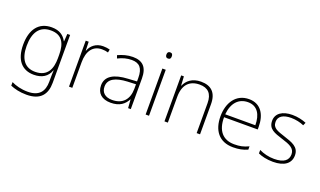

<svg xmlns="http://www.w3.org/2000/svg" viewBox="-92 -1281 3463 2079"><g transform="rotate(20 1640.0 -242.0)"><path d="M287 -540C136 -540 58 -432 58 -258C58 -83 139 10 276 10C370 10 434 -30 461 -108H464C462 -74 461 -49 461 -15V23C461 134 409 205 277 205C202 205 138 187 89 163V204C138 224 196 240 276 240C437 240 500 154 500 22V-530H468L462 -443H459C429 -500 378 -540 287 -540ZM289 -505C419 -505 462 -418 462 -289V-246C462 -132 425 -25 279 -25C162 -25 98 -106 98 -258C98 -413 160 -505 289 -505Z M880 -538C797 -538 742 -490 720 -429H717L714 -530H680V0H718V-295C718 -421 773 -502 878 -502C906 -502 927 -499 950 -492L957 -528C934 -534 909 -538 880 -538Z M1222 -539C1161 -539 1103 -522 1052 -498L1064 -464C1119 -491 1167 -504 1221 -504C1309 -504 1353 -459 1353 -345V-305L1253 -299C1092 -291 1001 -238 1001 -133C1001 -44 1058 10 1162 10C1267 10 1320 -37 1352 -98H1354L1361 0H1392V-353C1392 -482 1335 -539 1222 -539ZM1257 -268 1353 -272V-219C1352 -101 1291 -24 1166 -24C1087 -24 1041 -64 1041 -133C1041 -221 1121 -261 1257 -268Z M1582 -724C1561 -724 1552 -709 1552 -688C1552 -667 1561 -652 1582 -652C1607 -652 1614 -667 1614 -688C1614 -709 1607 -724 1582 -724ZM1602 -530H1563V0H1602Z M2007 -540C1904 -540 1845 -486 1820 -426H1817L1811 -530H1780V0H1819V-297C1819 -437 1888 -505 2004 -505C2098 -505 2151 -455 2151 -345V0H2190V-347C2190 -479 2124 -540 2007 -540Z M2561 -540C2409 -540 2331 -415 2331 -260C2331 -100 2409 10 2572 10C2638 10 2686 0 2738 -23V-61C2677 -33 2638 -25 2573 -25C2442 -25 2370 -110 2371 -263H2759V-294C2759 -434 2696 -540 2561 -540ZM2561 -505C2668 -505 2719 -421 2719 -297H2372C2384 -432 2455 -505 2561 -505Z M3234 -137C3234 -235 3150 -260 3059 -290C2974 -319 2912 -333 2912 -407C2912 -472 2967 -505 3058 -505C3110 -505 3168 -492 3206 -474L3221 -508C3177 -526 3122 -540 3059 -540C2945 -540 2873 -490 2873 -406C2873 -310 2945 -289 3041 -258C3132 -230 3195 -206 3195 -135C3195 -67 3147 -24 3033 -24C2971 -24 2910 -39 2860 -64V-24C2898 -6 2959 10 3032 10C3164 10 3234 -45 3234 -137Z"/></g></svg>

Font: Noto Sans Tamil ExtraLight
Style: Regular
Weight: 200
Designer: Jelle Bosma - Monotype Design Team
Foundry: Monotype Imaging Inc.
Version: Version 2.004